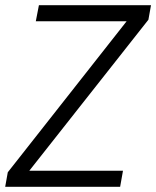

<svg xmlns="http://www.w3.org/2000/svg" viewBox="-20 -720 602 740"><path d="M0 0 10 -56 468 -638H118L130 -700H562L552 -644L93 -62H454L443 0Z"/></svg>

Font: DM Sans Light
Style: Italic
Weight: 300
Italic angle: -10°
Designer: Colophon Foundry, Jonny Pinhorn
Foundry: Colophon Foundry
Version: Version 4.004;gftools[0.9.30]